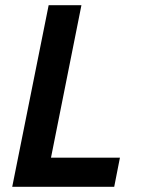

<svg xmlns="http://www.w3.org/2000/svg" viewBox="-20 -718 544 738"><path d="M27 0 167 -698H293L176 -112H441L419 0Z"/></svg>

Font: IBM Plex Sans SmBld
Style: Italic
Weight: 600
Italic angle: -11°
Designer: Mike Abbink, Paul van der Laan, Pieter van Rosmalen
Foundry: Bold Monday
Version: Version 3.005